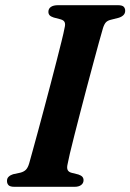

<svg xmlns="http://www.w3.org/2000/svg" viewBox="-20 -720 502 740"><path d="M240.5 -87.5Q237 -72.5 240.8 -64.8Q244.5 -57 256 -54L282 -47.5Q292.5 -44 297.2 -38.8Q302 -33.5 302 -25.5Q302 -14 292.8 -7Q283.5 0 267.5 0H36Q19 0 13 -6.2Q7 -12.5 7 -22Q6.5 -32.5 13.5 -39Q20.5 -45.5 30.5 -48.5L58.5 -54.5Q72 -58 79.8 -65.8Q87.5 -73.5 92.5 -90.5Q97.5 -108.5 106.5 -141Q115.5 -173.5 126.8 -215.2Q138 -257 150.5 -303.5Q163 -350 175.2 -396.8Q187.5 -443.5 198.2 -485.5Q209 -527.5 217.2 -560.8Q225.5 -594 229 -613Q232.5 -626.5 229.2 -634.2Q226 -642 213.5 -645.5L187 -652.5Q176 -656 171.2 -661.2Q166.5 -666.5 166.5 -674.5Q166.5 -686.5 176 -693.2Q185.5 -700 204.5 -700H434Q451 -700 456.8 -694Q462.5 -688 462.5 -678.5Q462.5 -668.5 455.8 -661.8Q449 -655 437.5 -651.5L408 -644Q395 -641 388.5 -634.2Q382 -627.5 377 -612Q371 -591.5 361.2 -556.2Q351.5 -521 339.5 -476.2Q327.5 -431.5 314.5 -382.8Q301.5 -334 289.2 -286.2Q277 -238.5 266.5 -197.8Q256 -157 249.2 -127.8Q242.5 -98.5 240.5 -87.5Z"/></svg>

Font: Fraunces SemiBold
Style: Italic
Weight: 600
Italic angle: -16°
Version: Version 1.000;[b76b70a41]